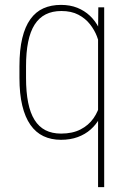

<svg xmlns="http://www.w3.org/2000/svg" viewBox="-20 -558 524 781"><path d="M378.9 203.1V-426.8L379.9 -528.3H403.8V203.1ZM59.1 -241.2V-288.1Q59.1 -355.5 70.6 -402.8Q82 -450.2 103.8 -480.2Q125.5 -510.3 156.7 -524.2Q188 -538.1 228 -538.1Q265.1 -538.1 294.4 -526.4Q323.7 -514.6 345.7 -493.9Q367.7 -473.1 381.8 -445.3Q396 -417.5 403.3 -385.3V-126.5Q397.9 -100.1 384.3 -75.4Q370.6 -50.8 348.6 -31.2Q326.7 -11.7 296.4 -0.5Q266.1 10.7 228 10.7Q188 10.7 156.7 -4.2Q125.5 -19 103.8 -50Q82 -81.1 70.6 -128.7Q59.1 -176.3 59.1 -241.2ZM85.9 -288.1V-241.2Q85.9 -183.6 94.5 -140.9Q103 -98.1 120.6 -70.1Q138.2 -42 165 -28.3Q191.9 -14.6 228.5 -14.6Q274.9 -14.6 307.6 -31.5Q340.3 -48.3 360.4 -76.9Q380.4 -105.5 387.7 -140.1V-365.2Q383.8 -385.7 374 -410.9Q364.3 -436 345.9 -459.5Q327.6 -482.9 299.1 -498Q270.5 -513.2 229.5 -513.2Q192.9 -513.2 165.8 -499.5Q138.7 -485.8 120.8 -457.8Q103 -429.7 94.5 -387.5Q85.9 -345.2 85.9 -288.1Z"/></svg>

Font: Roboto Condensed Thin
Style: Regular
Weight: 250
Width: 3
Designer: Christian Robertson
Foundry: Google
Version: Version 3.009; 2024